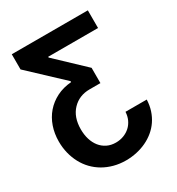

<svg xmlns="http://www.w3.org/2000/svg" viewBox="-217 -863 1120 1214"><g transform="rotate(-30 343.0 -255.5)"><path d="M36.2 -100.1Q36.2 -157.7 53.6 -207.9Q71 -258.2 104 -296.3Q137.1 -334.5 184.5 -358.5Q231.9 -382.5 291.5 -387.1V-394.2L54.7 -616.5V-727.3H610.1V-598.4H246.1V-592.7L448.9 -400.6V-289.1H370Q293.7 -289.1 244.7 -237.9Q195.3 -186.4 195.3 -97.3Q195.3 -57.9 205.6 -24.3Q215.9 9.2 235.4 33.7Q255 58.2 283.2 72.1Q311.4 85.9 346.9 85.9Q377.5 85.9 403.9 75.8Q430.4 65.7 450.3 47.6Q470.2 29.5 482.1 3.9Q494 -21.7 495.4 -52.6H650.6Q649.1 -11 637.3 25.2Q625.4 61.4 605.1 91.3Q584.9 121.1 557 144.2Q529.1 167.3 495.7 183.1Q462.4 198.9 424.4 207.2Q386.4 215.6 345.9 215.6Q299.7 215.6 258.7 204.5Q217.7 193.5 183.2 173.5Q148.8 153.4 121.4 125Q94.1 96.6 75.3 61.4Q56.5 26.3 46.3 -14.6Q36.2 -55.4 36.2 -100.1Z"/></g></svg>

Font: Inter P
Style: Bold
Weight: 700
Designer: Rasmus Andersson
Foundry: rsms
Version: Version 3.018;git-588b23468